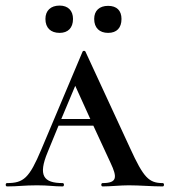

<svg xmlns="http://www.w3.org/2000/svg" viewBox="-28 -669 608 689"><path d="M186 -551C216 -551 234 -569 234 -601C234 -631 216 -649 186 -649C154 -649 135 -631 135 -601C135 -569 154 -551 186 -551ZM360 -551C391 -551 408 -569 408 -601C408 -631 391 -648 360 -648C329 -648 310 -631 310 -601C310 -569 329 -551 360 -551ZM556 -12C506 -12 487 -32 439 -137L279 -483C277 -488 270 -488 268 -483L120 -132C77 -30 57 -12 -3 -12C-9 -12 -9 0 -3 0C37 0 58 -4 105 -4C147 -4 164 0 197 0C203 0 203 -12 197 -12C128 -12 108 -39 143 -123L182 -218H307L369 -84C393 -33 393 -12 340 -12C334 -12 334 0 340 0C370 0 403 -4 434 -4C473 -4 518 0 556 0C562 0 562 -12 556 -12ZM192 -242 242 -361 296 -242Z"/></svg>

Font: Cormorant SC Semi
Style: Regular
Weight: 600
Designer: Christian Thalmann (Catharsis Fonts)
Version: Version 1.000;PS 001.000;hotconv 1.0.70;makeotf.lib2.5.58329